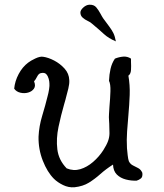

<svg xmlns="http://www.w3.org/2000/svg" viewBox="-20 -778 695 812"><path d="M470 -603Q439 -616 419 -634.5Q399 -653 369 -678Q363 -684 351 -689.5Q339 -695 329.5 -703.5Q320 -712 320 -725Q320 -735 332 -746Q344 -757 357 -758Q377 -759 387 -747Q397 -735 405 -720Q408 -715 410.5 -710Q413 -705 416 -701Q433 -678 443 -664.5Q453 -651 459.5 -638Q466 -625 470 -603ZM582 -47Q584 -30 576 -23.5Q568 -17 558 -14Q535 -13 512 -19Q489 -25 474 -40Q459 -55 458 -82Q428 -63 404.5 -42Q381 -21 356 -5.5Q331 10 295 14Q270 16 246.5 4.5Q223 -7 208 -22Q180 -50 161 -98.5Q142 -147 143 -200Q145 -244 158.5 -288.5Q172 -333 181 -370Q185 -384 187.5 -400Q190 -416 189 -425Q189 -433 186 -444.5Q183 -456 176 -464Q169 -472 154 -469Q144 -468 137 -454Q130 -440 124 -434Q132 -415 123.5 -403Q115 -391 99 -386.5Q83 -382 66 -386Q49 -390 40 -403Q43 -435 59 -465Q75 -495 99 -513Q109 -521 129 -530.5Q149 -540 162 -538Q184 -535 209 -522Q234 -509 253 -488Q272 -467 273 -439Q274 -424 269 -403.5Q264 -383 259 -365Q258 -360 257 -357Q256 -352 254 -346.5Q252 -341 251 -336Q238 -291 227.5 -241.5Q217 -192 222.5 -146.5Q228 -101 262 -66Q291 -54 319.5 -62.5Q348 -71 373.5 -93Q399 -115 417 -143Q431 -165 437 -181.5Q443 -198 443 -214.5Q443 -231 442 -255Q442 -259 441.5 -263Q441 -267 441 -272Q440 -281 441 -296Q442 -311 443 -328Q446 -360 447 -391.5Q448 -423 441 -436Q442 -463 447.5 -487Q453 -511 466 -530Q483 -537 501 -538.5Q519 -540 534 -530Q534 -527 534 -523.5Q534 -520 534 -516Q535 -499 534 -482Q533 -465 523 -458Q530 -418 528.5 -376.5Q527 -335 523 -291Q520 -257 517.5 -222Q515 -187 517 -151Q518 -139 520 -121.5Q522 -104 525 -96Q531 -84 542 -78.5Q553 -73 564.5 -67Q576 -61 582 -47Z"/></svg>

Font: Yuji Mai
Style: Regular
Weight: 400
Designer: Kataoka Yuji
Foundry: Kinuta Font Factory
Version: Version 3.002